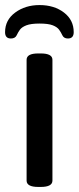

<svg xmlns="http://www.w3.org/2000/svg" viewBox="-23 -736 311 758"><path d="M133 -716Q191 -716 229.5 -686.5Q268 -657 268 -609Q268 -584 245 -584Q229 -584 223 -597Q218 -608 210.5 -618.5Q203 -629 185.5 -636Q168 -643 133 -643Q99 -643 81 -636Q63 -629 55.5 -618.5Q48 -608 43 -597Q37 -584 20 -584Q-3 -584 -3 -609Q-3 -657 37 -686.5Q77 -716 133 -716ZM128 2Q82 2 82 -23V-500Q82 -525 128 -525H138Q184 -525 184 -500V-23Q184 2 138 2Z"/></svg>

Font: Asap Medium
Style: Regular
Weight: 500
Designer: Pablo Cosgaya
Foundry: Omnibus-Type
Version: Version 3.001; ttfautohint (v1.8.3)